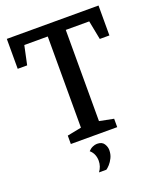

<svg xmlns="http://www.w3.org/2000/svg" viewBox="-153 -742 854 1031"><g transform="rotate(-20 273.5 -226.5)"><path d="M142 0V-48L223 -64V-585H89L66 -477H12V-648H536V-477H481L460 -585H326V-64L407 -48V0ZM232 195Q252 168 252 135Q252 117 245.5 100.5Q239 84 224 71Q235 59 248.5 53Q262 47 274 47Q302 47 313.5 64.5Q325 82 325 101Q325 125 315.5 144.5Q306 164 294 177Q282 190 274 195Z"/></g></svg>

Font: Faustina Medium
Style: Regular
Weight: 500
Designer: Alfonso Garcia
Foundry: http://www.omnibus-type.com
Version: Version 1.200